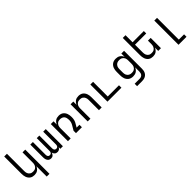

<svg xmlns="http://www.w3.org/2000/svg" viewBox="339 -2321 4122 4122"><g transform="rotate(-45 2400.0 -260.0)"><path d="M429 215V-100Q420 -76 404 -55Q388 -34 366.5 -19Q345 -4 319.5 2Q294 8 267 8Q241 8 214.5 1.5Q188 -5 166 -20.5Q144 -36 128.5 -58Q113 -80 104 -105Q95 -130 91.5 -156.5Q88 -183 88 -210V-735H171V-210Q171 -192 173.5 -173.5Q176 -155 183 -138Q190 -121 202 -106.5Q214 -92 229.5 -82.5Q245 -73 263.5 -69.5Q282 -66 300 -66Q318 -66 336.5 -69.5Q355 -73 370.5 -82.5Q386 -92 398 -106.5Q410 -121 417 -138Q424 -155 426.5 -173.5Q429 -192 429 -210V-520H512V215Z M967 8Q950 8 933.5 3Q917 -2 904 -13Q891 -24 882 -39.5Q873 -55 869 -71Q864 -55 855.5 -40Q847 -25 834.5 -13.5Q822 -2 805.5 3Q789 8 772 8Q755 8 738.5 3Q722 -2 709.5 -12Q697 -22 688 -36.5Q679 -51 674 -67Q669 -83 667 -99.5Q665 -116 665 -133V-520H743V-133Q743 -119 746 -106Q749 -93 756.5 -82.5Q764 -72 776.5 -66.5Q789 -61 802 -61Q815 -61 827.5 -66.5Q840 -72 848 -82.5Q856 -93 858.5 -106Q861 -119 861 -133V-520H939V-133Q939 -119 941.5 -106Q944 -93 952 -82.5Q960 -72 972.5 -66.5Q985 -61 998 -61Q1011 -61 1023.5 -66.5Q1036 -72 1043.5 -82.5Q1051 -93 1054 -106Q1057 -119 1057 -133V-520H1135V0H1057V-51Q1051 -38 1042 -26.5Q1033 -15 1021.5 -7Q1010 1 995.5 4.5Q981 8 967 8Z M1288 0V-520H1371V-420Q1380 -444 1396 -465Q1412 -486 1433.5 -501Q1455 -516 1480.5 -522Q1506 -528 1533 -528Q1559 -528 1585.5 -521.5Q1612 -515 1634 -499.5Q1656 -484 1671.5 -462Q1687 -440 1696 -415Q1705 -390 1708.5 -363.5Q1712 -337 1712 -310Q1712 -288 1710 -266.5Q1708 -245 1702.5 -224Q1697 -203 1687.5 -183Q1678 -163 1667 -145L1625 -74H1712V0H1532V-74L1596 -182Q1604 -196 1611 -211.5Q1618 -227 1622 -243.5Q1626 -260 1627.5 -276.5Q1629 -293 1629 -310Q1629 -338 1622.5 -365Q1616 -392 1598.5 -413.5Q1581 -435 1554.5 -444.5Q1528 -454 1500 -454Q1482 -454 1463.5 -450.5Q1445 -447 1429.5 -437.5Q1414 -428 1402 -413.5Q1390 -399 1383 -382Q1376 -365 1373.5 -346.5Q1371 -328 1371 -310V0Z M1888 0V-520H1971V-420Q1980 -444 1996 -465Q2012 -486 2033.5 -501Q2055 -516 2080.5 -522Q2106 -528 2133 -528Q2159 -528 2185.5 -521.5Q2212 -515 2234 -499.5Q2256 -484 2271.5 -462Q2287 -440 2296 -415Q2305 -390 2308.5 -363.5Q2312 -337 2312 -310V0H2229V-310Q2229 -328 2226.5 -346.5Q2224 -365 2217 -382Q2210 -399 2198 -413.5Q2186 -428 2170.5 -437.5Q2155 -447 2136.5 -450.5Q2118 -454 2100 -454Q2082 -454 2063.5 -450.5Q2045 -447 2029.5 -437.5Q2014 -428 2002 -413.5Q1990 -399 1983 -382Q1976 -365 1973.5 -346.5Q1971 -328 1971 -310V0Z M2488 0V-520H2571V-74H2912V0Z M3322 215H3173V141H3322Q3345 141 3366.5 133.5Q3388 126 3403 109Q3418 92 3423.5 70Q3429 48 3429 25V-101Q3420 -77 3403.5 -55.5Q3387 -34 3365 -19Q3343 -4 3316.5 2Q3290 8 3263 8Q3236 8 3209.5 1.5Q3183 -5 3161 -20Q3139 -35 3122.5 -57Q3106 -79 3096.5 -104Q3087 -129 3083.5 -156Q3080 -183 3080 -210V-310Q3080 -337 3083.5 -364Q3087 -391 3096.5 -416Q3106 -441 3122.5 -463Q3139 -485 3161 -500Q3183 -515 3209.5 -521.5Q3236 -528 3263 -528Q3290 -528 3316.5 -522Q3343 -516 3365 -501Q3387 -486 3403.5 -464.5Q3420 -443 3429 -419V-520H3512V25Q3512 51 3507.5 76Q3503 101 3492 124Q3481 147 3462.5 165.5Q3444 184 3421 195Q3398 206 3373 210.5Q3348 215 3322 215ZM3296 -66Q3315 -66 3333.5 -69.5Q3352 -73 3368 -82.5Q3384 -92 3396.5 -106Q3409 -120 3416.5 -137Q3424 -154 3426.5 -172.5Q3429 -191 3429 -210V-310Q3429 -329 3426.5 -347.5Q3424 -366 3416.5 -383Q3409 -400 3396.5 -414Q3384 -428 3368 -437.5Q3352 -447 3333.5 -450.5Q3315 -454 3296 -454Q3277 -454 3258.5 -450.5Q3240 -447 3224 -437.5Q3208 -428 3195.5 -414Q3183 -400 3175.5 -383Q3168 -366 3165.5 -347.5Q3163 -329 3163 -310V-210Q3163 -191 3165.5 -172.5Q3168 -154 3175.5 -137Q3183 -120 3195.5 -106Q3208 -92 3224 -82.5Q3240 -73 3258.5 -69.5Q3277 -66 3296 -66Z M3867 8Q3841 8 3814.5 1.5Q3788 -5 3766 -20.5Q3744 -36 3728.5 -58Q3713 -80 3704 -105Q3695 -130 3691.5 -156.5Q3688 -183 3688 -210V-735H3771V-520H4112V-447H3771V-210Q3771 -192 3773.5 -173.5Q3776 -155 3783 -138Q3790 -121 3802 -106.5Q3814 -92 3829.5 -82.5Q3845 -73 3863.5 -69.5Q3882 -66 3900 -66Q3918 -66 3936.5 -69.5Q3955 -73 3970.5 -82.5Q3986 -92 3998 -106.5Q4010 -121 4017 -138Q4024 -155 4026.5 -173.5Q4029 -192 4029 -210V-312H4112V0H4029V-100Q4020 -76 4004 -55Q3988 -34 3966.5 -19Q3945 -4 3919.5 2Q3894 8 3867 8Z M4430 215V-520H4513V141H4673V215Z"/></g></svg>

Font: Iosevka Extended
Style: Regular
Weight: 400
Width: 7
Monospace: yes
Designer: Belleve Invis
Foundry: Belleve Invis
Version: Version 32.5.0; ttfautohint (v1.8.4)